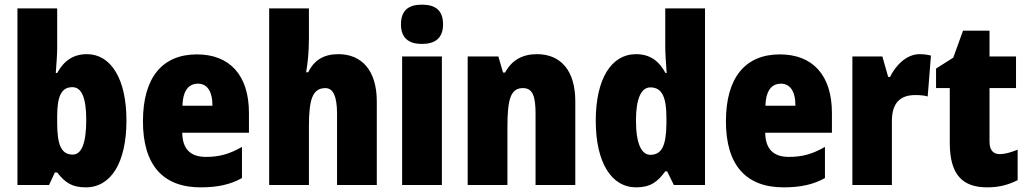

<svg xmlns="http://www.w3.org/2000/svg" viewBox="-20 -796 4420 826"><path d="M226 -588V-760H55V0H191L216 -54H226C261 -9 291 10 349 10C458 10 524 -97 524 -278C524 -457 457 -563 354 -563C296 -563 255 -535 226 -482H220C223 -526 226 -562 226 -588ZM291 -421C332 -421 351 -374 351 -280C351 -180 331 -131 293 -131C244 -131 226 -172 226 -267V-297C226 -383 245 -421 291 -421Z M827 -562C679 -562 595 -463 595 -274C595 -86 681 10 843 10C916 10 971 -2 1021 -30V-164C967 -133 923 -121 866 -121C798 -121 765 -156 764 -225H1051V-310C1051 -474 967 -562 827 -562ZM832 -436C870 -436 894 -405 894 -341H765C767 -410 794 -436 832 -436Z M1309 -630V-760H1138V0H1309V-250C1309 -363 1322 -417 1380 -417C1414 -417 1430 -380 1430 -306V0H1601V-360C1601 -493 1536 -563 1436 -563C1375 -563 1332 -539 1306 -485H1297C1304 -525 1309 -574 1309 -630Z M1795 -776C1737 -776 1705 -751 1705 -691C1705 -632 1739 -607 1795 -607C1852 -607 1886 -632 1886 -691C1886 -751 1854 -776 1795 -776ZM1881 -553H1710V0H1881Z M2290 -563C2226 -563 2181 -536 2153 -484H2144L2124 -553H1992V0H2163V-250C2163 -370 2177 -417 2230 -417C2273 -417 2284 -379 2284 -306V0H2455V-360C2455 -493 2392 -563 2290 -563Z M2717 10C2777 10 2809 -13 2842 -59H2850L2879 0H3013V-760H2842V-595C2842 -566 2845 -525 2848 -482H2843C2814 -536 2774 -563 2716 -563C2611 -563 2543 -458 2543 -277C2543 -97 2610 10 2717 10ZM2778 -130C2740 -130 2716 -177 2716 -278C2716 -373 2739 -420 2778 -420C2828 -420 2847 -378 2847 -290V-263C2846 -170 2827 -130 2778 -130Z M3335 -562C3187 -562 3103 -463 3103 -274C3103 -86 3189 10 3351 10C3424 10 3479 -2 3529 -30V-164C3475 -133 3431 -121 3374 -121C3306 -121 3273 -156 3272 -225H3559V-310C3559 -474 3475 -562 3335 -562ZM3340 -436C3378 -436 3402 -405 3402 -341H3273C3275 -410 3302 -436 3340 -436Z M3936 -563C3879 -563 3832 -513 3809 -465H3801L3776 -553H3647V0H3817V-276C3817 -357 3857 -387 3917 -387C3942 -387 3958 -385 3971 -381L3985 -557C3968 -561 3952 -563 3936 -563Z M4281 -133C4252 -133 4237 -151 4237 -187V-417H4351V-553H4237V-664H4123L4081 -548L4007 -501V-417H4066V-182C4066 -46 4119 10 4227 10C4281 10 4320 -2 4358 -21V-152C4330 -141 4305 -133 4281 -133Z"/></svg>

Font: Noto Sans Georgian Condensed Black
Style: Regular
Weight: 900
Width: 3
Designer: Monotype Design Team, Akaki Razmadze
Foundry: Google LLC
Version: Version 2.005